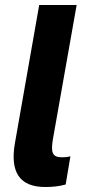

<svg xmlns="http://www.w3.org/2000/svg" viewBox="-20 -740 356 769"><path d="M161 9C191 9 218 6 243 -1L262 -114C251 -111 240 -110 229 -110C189 -110 183 -129 192 -183L287 -720H137L40 -168C19 -50 59 9 161 9Z"/></svg>

Font: Fixel Display
Style: Bold Italic
Weight: 700
Italic angle: -10°
Designer: AlfaBravo + MacPaw
Foundry: Kyrylo Tkachov, Marchela Mozhyna, Serhii Makarenko, Maria Weinstein, Zakhar Kryvoshyya
Version: Version 1.210;Glyphs 3.2 (3217)